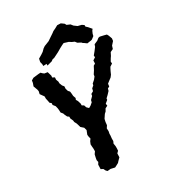

<svg xmlns="http://www.w3.org/2000/svg" viewBox="-205 -969 985 1090"><g transform="rotate(-30 287.5 -424.0)"><path d="M197 2 177 4 169 -4 162 -18 148 -25 149 -54 157 -67 154 -80 156 -93 161 -115 171 -129V-149L170 -158L169 -175L176 -192L185 -204L181 -221L180 -232L190 -257L185 -275L168 -290L164 -304L160 -317L152 -332L151 -342L143 -360V-372L133 -379L125 -396L122 -405L112 -417L111 -436L110 -445L106 -462L94 -477L95 -488L85 -497L83 -509L79 -527V-542L71 -553L61 -567L65 -584L63 -595L53 -622L60 -642L62 -656L77 -665L111 -669L126 -670L135 -661L143 -655L163 -652L171 -625L170 -613L184 -606L183 -591L189 -575V-564L196 -546L205 -535L204 -520L209 -503L218 -493L220 -478L221 -463L227 -446L223 -436L230 -424L236 -404V-392L248 -385L253 -370L265 -358L279 -366L294 -379L297 -392L314 -409L316 -421L332 -430L336 -446L350 -458L352 -468L369 -483L381 -498L383 -510L396 -530L408 -553L420 -560L421 -580L438 -591L437 -603L452 -621L468 -642L473 -656L496 -666L510 -677L520 -679L546 -673L561 -669L567 -658L575 -636L573 -620L555 -600L549 -581L530 -572L520 -552L513 -542L503 -525L504 -512L487 -501L482 -492L475 -478L467 -460L457 -447L441 -435L427 -424L425 -407L413 -401L409 -387L392 -369L378 -356L377 -347L359 -332L361 -318L345 -310L336 -294L326 -285L310 -261L306 -243L304 -223L294 -208L295 -189L292 -174V-163L290 -144V-127L284 -114L287 -95V-80L286 -66L275 -55L274 -30L258 -14L251 -6L238 1L224 8ZM181 -685V-696L159 -695V-707L155 -723L159 -743L181 -756L196 -766L211 -781L223 -789L236 -794L256 -802L275 -815L296 -829L308 -838L325 -846L343 -856L366 -855L384 -842L390 -831L411 -822L422 -808L429 -803L441 -794L465 -788L478 -779V-769L489 -759L507 -738L500 -729L493 -713L490 -700L473 -687L467 -685L440 -681L425 -692L417 -697L413 -702L392 -713L383 -725L367 -732L353 -741L324 -750L311 -744L294 -735L270 -721L262 -717L236 -704L223 -701L214 -694Z"/></g></svg>

Font: Winky Rough Medium
Style: Italic
Weight: 500
Italic angle: -8.97852°
Designer: Simon Atzbach
Foundry: typofactur
Version: Version 1.206; ttfautohint (v1.8.4.7-5d5b)